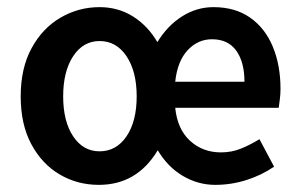

<svg xmlns="http://www.w3.org/2000/svg" viewBox="-20 -507 841 538"><path d="M257 11Q197 11 147.5 -18Q98 -47 68 -102.5Q38 -158 38 -237Q38 -316 68.5 -372Q99 -428 149.5 -457.5Q200 -487 259 -487Q311 -487 352.5 -461Q394 -435 421 -389Q449 -435 490 -461Q531 -487 578 -487Q639 -487 681 -457.5Q723 -428 744.5 -376Q766 -324 766 -258Q766 -242 764 -228Q762 -214 761 -205H471Q477 -145 512.5 -112.5Q548 -80 599 -80Q629 -80 655 -90.5Q681 -101 707 -117L748 -40Q713 -16 670.5 -2.5Q628 11 583 11Q535 11 492.5 -14Q450 -39 422 -86Q364 11 257 11ZM259 -83Q306 -83 334.5 -125Q363 -167 363 -237Q363 -307 334.5 -349.5Q306 -392 259 -392Q213 -392 185 -349.5Q157 -307 157 -237Q157 -167 185 -125Q213 -83 259 -83ZM471 -278H665Q665 -333 642 -365Q619 -397 574 -397Q534 -397 505.5 -366Q477 -335 471 -278Z"/></svg>

Font: Narnoor SemiBold
Style: Regular
Weight: 600
Designer: S. Sridhar Murthy
Foundry: SIL International
Version: Version 3.000